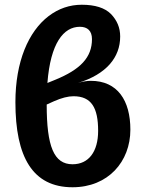

<svg xmlns="http://www.w3.org/2000/svg" viewBox="-20 -775 607 810"><path d="M363 -434C347 -434 329 -431 309 -425C429 -462 487 -533 487 -621C487 -658 474 -689 448 -716C422 -742 381 -755 325 -755C274 -755 227 -739 185 -707C100 -642 45 -515 45 -344C45 -112 118 15 286 15C436 15 530 -93 530 -228C530 -351 476 -434 363 -434ZM317 -662C349 -662 368 -645 368 -610C368 -533 320 -482 212 -438L180 -425C193 -593 248 -662 317 -662ZM286 -82C207 -82 177 -158 177 -334L208 -348C240 -362 267 -369 290 -369C366 -369 394 -320 394 -223C394 -135 354 -82 286 -82Z"/></svg>

Font: Fira Sans Medium
Style: Regular
Weight: 500
Designer: Carrois Corporate & Edenspiekermann AG
Foundry: Carrois Corporate GbR & Edenspiekermann AG
Version: Version 4.203